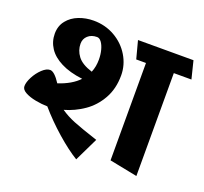

<svg xmlns="http://www.w3.org/2000/svg" viewBox="-117 -732 999 940"><g transform="rotate(20 383.0 -261.5)"><path d="M229 -133.8Q260.7 -111.8 300.3 -95.7Q339.8 -79.6 429.2 -50.3L369.6 72.8Q320.3 43 259 -10.7Q197.8 -64.5 147.9 -122.6Q118.2 -123 85.9 -129.2Q53.7 -135.3 31.2 -147.5Q8.8 -159.7 8.8 -177.2Q8.8 -197.8 23.4 -225.8Q38.1 -253.9 59.8 -274.4Q81.5 -294.9 100.6 -294.9Q123 -294.9 155.3 -245.1Q225.1 -268.1 262.2 -307.6Q194.8 -315.9 149.7 -338.9Q104.5 -361.8 82.5 -395.5Q60.5 -429.2 60.5 -469.7Q60.5 -510.3 83.3 -538.6Q106 -566.9 142.1 -580.8Q178.2 -594.7 218.8 -594.7Q279.3 -594.7 329.1 -566.2Q378.9 -537.6 407.5 -490Q436 -442.4 436 -388.2Q436 -318.4 406.2 -265.9Q376.5 -213.4 329.6 -181.2Q282.7 -148.9 229 -133.8ZM766.1 -487.3H674.3V48.8L529.3 20V-487.3H478.5L454.1 -579.6H743.2ZM294.4 -356.4Q307.1 -386.7 307.1 -423.8Q307.1 -450.2 301 -473.4Q294.9 -496.6 284.4 -510.7Q273.9 -524.9 261.2 -524.9Q231.9 -524.9 213.9 -508.5Q195.8 -492.2 195.8 -466.8Q195.8 -432.1 217.8 -402.8Q239.7 -373.5 294.4 -356.4Z"/></g></svg>

Font: Vesper Libre Heavy
Style: Regular
Weight: 900
Designer: Robert Keller & Kimya Gandhi
Foundry: Mota Italic
Version: Version 1.058